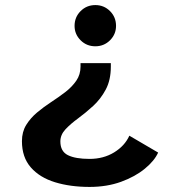

<svg xmlns="http://www.w3.org/2000/svg" viewBox="-20 -530 750 757"><path d="M356 -510Q390 -510 413.8 -486.2Q437.5 -462.5 437.5 -428Q437.5 -395 413.8 -371.2Q390 -347.5 356 -347.5Q321.5 -347.5 297.8 -371.2Q274 -395 274 -428Q274 -462.5 297.8 -486.2Q321.5 -510 356 -510ZM417 -281V-267.5Q417 -214.5 397 -177Q377 -139.5 347.2 -112.2Q317.5 -85 287.8 -63.2Q258 -41.5 238 -20Q218 1.5 218 27.5Q218 67 247.8 81.8Q277.5 96.5 333 96.5Q388 96.5 430 70.8Q472 45 490 5L603.5 71.5Q589 104 551 135.2Q513 166.5 457.2 186.8Q401.5 207 333 207Q257 207 196.8 188.5Q136.5 170 101.5 130Q66.5 90 66.5 26.5Q66.5 -10 83.2 -37.2Q100 -64.5 126.2 -86.5Q152.5 -108.5 182 -127.8Q211.5 -147 237.8 -167.2Q264 -187.5 280.8 -211.8Q297.5 -236 297.5 -267.5V-281Z"/></svg>

Font: League Mono
Style: Bold
Weight: 700
Width: 6
Designer: Tyler Finck
Foundry: The League of Moveable Type / Tyler Finck
Version: Version 2.300;RELEASE